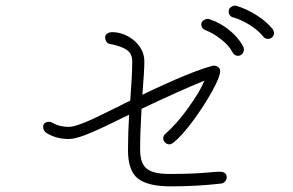

<svg xmlns="http://www.w3.org/2000/svg" viewBox="-20 -798 1040 681"><path d="M784 -170Q784 -161 778.5 -154.5Q773 -148 765 -147Q679 -137 585 -137Q505 -137 469.5 -164.5Q434 -192 434 -265Q434 -327 438 -391Q418 -382 382 -364Q319 -333 282 -319Q245 -305 225 -305Q178 -305 144 -327Q133 -335 133 -348Q133 -357 139 -361.5Q145 -366 154 -366Q161 -366 167 -362Q190 -348 225 -348Q256 -348 363 -402Q370 -405 378 -409.5Q386 -414 396 -418Q426 -434 442 -441Q449 -532 449 -581Q449 -607 430.5 -620.5Q412 -634 370 -642Q362 -643 357.5 -650Q353 -657 353 -666Q353 -674 360.5 -679Q368 -684 378 -684Q406 -684 432.5 -670Q459 -656 475.5 -632.5Q492 -609 492 -581Q492 -547 485 -462Q660 -546 736 -565H740Q748 -565 754.5 -559.5Q761 -554 761 -546Q761 -526 732.5 -474.5Q704 -423 665 -370Q626 -317 595 -292Q592 -290 588.5 -288Q585 -286 581 -286Q572 -286 565.5 -292.5Q559 -299 559 -308Q559 -316 566 -323Q605 -356 647.5 -415Q690 -474 705 -512Q621 -478 482 -412Q477 -327 477 -268Q477 -219 500 -200Q523 -181 581 -181Q661 -181 717 -186Q746 -189 760 -189Q770 -189 777 -184.5Q784 -180 784 -170ZM914 -668Q896 -691 865 -710Q834 -729 808 -736Q791 -740 791 -759Q791 -766 797.5 -771.5Q804 -777 812 -778Q817 -778 819 -777Q851 -768 887 -746Q923 -724 947 -695Q950 -691 952 -682Q952 -672 945.5 -666Q939 -660 931 -660Q920 -660 914 -668ZM805 -612Q793 -636 765 -658Q737 -680 711 -690Q694 -696 694 -712Q694 -720 701.5 -725.5Q709 -731 717 -731Q722 -731 728 -728Q759 -718 791 -693Q823 -668 841 -636Q845 -630 845 -623Q845 -612 838.5 -606Q832 -600 824 -600Q812 -600 805 -612Z"/></svg>

Font: Tsukimi Rounded Light
Style: Regular
Weight: 300
Designer: Takashi Funayama
Foundry: Takashi Funayama
Version: Version 1.032; ttfautohint (v1.8.3)